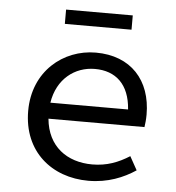

<svg xmlns="http://www.w3.org/2000/svg" viewBox="-50 -705 699 763"><g transform="rotate(5 300.0 -323.0)"><path d="M330 12C408 12 470 -14 518 -46L488 -100C444 -72 398 -54 340 -54C239 -54 161 -110 151 -220H534C536 -233 538 -251 538 -270C538 -407 456 -498 316 -498C186 -498 68 -402 68 -244C68 -82 184 12 330 12ZM318 -433C401 -433 456 -384 463 -284H153C168 -380 238 -433 318 -433ZM183 -601H449V-658H183Z"/></g></svg>

Font: Hasklig
Style: Regular
Weight: 400
Monospace: yes
Designer: Paul D. Hunt, Teo Tuominen
Foundry: Adobe Systems Incorporated
Version: Version 2.030;PS 1.0;hotconv 16.6.51;makeotf.lib2.5.65220